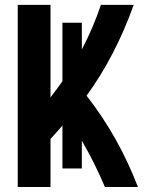

<svg xmlns="http://www.w3.org/2000/svg" viewBox="-20 -752 626 772"><path d="M51.3 0V-732.4H183.1V-360.4Q208 -392.6 231 -425.3V-660.6H309.1V-553.2Q355 -640.6 385.7 -732.4H517.6Q443.8 -526.4 328.1 -367.2Q456.5 -203.1 534.7 0H401.9Q359.9 -99.1 309.1 -186V-74.7H231V-247.1Q208 -220.2 183.1 -193.4V0Z"/></svg>

Font: Consola Mono
Style: Bold
Weight: 700
Monospace: yes
Designer: Wojciech Kalinowski "wmk69" (wmk69@o2.pl)
Foundry: Wojciech Kalinowski "wmk69" (wmk69@o2.pl)
Version: Version 2.1.0